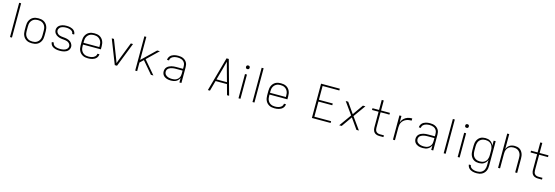

<svg xmlns="http://www.w3.org/2000/svg" viewBox="49 -2244 11502 3977"><g transform="rotate(15 5800.0 -256.0)"><path d="M129 0V-735H171V0Z M600 8Q571 8 542.5 3Q514 -2 488 -15.5Q462 -29 442 -50.5Q422 -72 409.5 -98Q397 -124 392 -152.5Q387 -181 387 -210V-310Q387 -339 392 -367.5Q397 -396 409.5 -422Q422 -448 442 -469.5Q462 -491 488 -504.5Q514 -518 542.5 -523Q571 -528 600 -528Q629 -528 657.5 -523Q686 -518 712 -504.5Q738 -491 758 -469.5Q778 -448 790.5 -422Q803 -396 808 -367.5Q813 -339 813 -310V-210Q813 -181 808 -152.5Q803 -124 790.5 -98Q778 -72 758 -50.5Q738 -29 712 -15.5Q686 -2 657.5 3Q629 8 600 8ZM600 -30Q623 -30 646.5 -34.5Q670 -39 690.5 -50.5Q711 -62 727 -79.5Q743 -97 753 -118.5Q763 -140 766.5 -163.5Q770 -187 770 -210V-310Q770 -333 766.5 -356.5Q763 -380 753 -401.5Q743 -423 727 -440.5Q711 -458 690.5 -469.5Q670 -481 646.5 -485.5Q623 -490 600 -490Q577 -490 553.5 -485.5Q530 -481 509.5 -469.5Q489 -458 473 -440.5Q457 -423 447 -401.5Q437 -380 433.5 -356.5Q430 -333 430 -310V-210Q430 -187 433.5 -163.5Q437 -140 447 -118.5Q457 -97 473 -79.5Q489 -62 509.5 -50.5Q530 -39 553.5 -34.5Q577 -30 600 -30Z M1199 8Q1176 8 1153.5 6Q1131 4 1109 -1.5Q1087 -7 1066.5 -17Q1046 -27 1029.5 -42Q1013 -57 1003 -78.5Q993 -100 993 -122V-125H1036V-124Q1036 -106 1044.5 -90.5Q1053 -75 1066.5 -64Q1080 -53 1096.5 -46.5Q1113 -40 1130 -36.5Q1147 -33 1164.5 -31.5Q1182 -30 1199 -30Q1217 -30 1235 -32Q1253 -34 1270.5 -38Q1288 -42 1304 -49.5Q1320 -57 1333.5 -69.5Q1347 -82 1355 -98.5Q1363 -115 1363 -133Q1363 -153 1353 -171.5Q1343 -190 1327 -203Q1311 -216 1291.5 -223Q1272 -230 1252 -233Q1232 -236 1211.5 -237.5Q1191 -239 1171 -241.5Q1151 -244 1131 -249Q1111 -254 1092.5 -262.5Q1074 -271 1057.5 -283Q1041 -295 1028.5 -311.5Q1016 -328 1009.5 -347.5Q1003 -367 1003 -388Q1003 -410 1011 -432Q1019 -454 1034.5 -470.5Q1050 -487 1070 -498.5Q1090 -510 1111.5 -516.5Q1133 -523 1155.5 -525.5Q1178 -528 1201 -528Q1223 -528 1245 -526Q1267 -524 1288.5 -518Q1310 -512 1330 -502Q1350 -492 1365.5 -476.5Q1381 -461 1390 -440.5Q1399 -420 1399 -398V-395H1356V-397Q1356 -413 1348.5 -428.5Q1341 -444 1328 -455Q1315 -466 1299.5 -472.5Q1284 -479 1267.5 -483Q1251 -487 1234.5 -488.5Q1218 -490 1201 -490Q1184 -490 1166.5 -488Q1149 -486 1132.5 -481.5Q1116 -477 1100 -469.5Q1084 -462 1072 -449.5Q1060 -437 1052.5 -421Q1045 -405 1045 -388Q1045 -367 1055 -348.5Q1065 -330 1080.5 -317Q1096 -304 1115.5 -297Q1135 -290 1155 -287Q1175 -284 1195.5 -282.5Q1216 -281 1236.5 -278.5Q1257 -276 1276.5 -271Q1296 -266 1315 -258Q1334 -250 1350.5 -237.5Q1367 -225 1379 -208.5Q1391 -192 1398 -172.5Q1405 -153 1405 -133Q1405 -109 1396 -87Q1387 -65 1371 -48Q1355 -31 1334.5 -20Q1314 -9 1291.5 -3Q1269 3 1245.5 5.5Q1222 8 1199 8Z M1801 8Q1772 8 1743 3Q1714 -2 1688.5 -15.5Q1663 -29 1642.5 -50Q1622 -71 1609.5 -97.5Q1597 -124 1592 -152.5Q1587 -181 1587 -210V-310Q1587 -339 1592 -367.5Q1597 -396 1609.5 -422Q1622 -448 1642 -469.5Q1662 -491 1688 -504.5Q1714 -518 1742.5 -523Q1771 -528 1800 -528Q1829 -528 1857.5 -523Q1886 -518 1912 -504.5Q1938 -491 1958 -469.5Q1978 -448 1990.5 -422Q2003 -396 2008 -367.5Q2013 -339 2013 -310V-241H1630V-210Q1630 -186 1633.5 -163Q1637 -140 1647 -118.5Q1657 -97 1673 -79.5Q1689 -62 1710 -50.5Q1731 -39 1754 -34.5Q1777 -30 1801 -30Q1819 -30 1837.5 -32Q1856 -34 1873.5 -38.5Q1891 -43 1907.5 -51Q1924 -59 1937.5 -71.5Q1951 -84 1959 -100.5Q1967 -117 1968 -135H2011Q2010 -112 2000.5 -89.5Q1991 -67 1975 -50Q1959 -33 1938 -21.5Q1917 -10 1894 -3.5Q1871 3 1847.5 5.5Q1824 8 1801 8ZM1630 -279H1970V-310Q1970 -333 1966.5 -356.5Q1963 -380 1953 -401.5Q1943 -423 1927 -440.5Q1911 -458 1890.5 -469.5Q1870 -481 1846.5 -485.5Q1823 -490 1800 -490Q1777 -490 1753.5 -485.5Q1730 -481 1709.5 -469.5Q1689 -458 1673 -440.5Q1657 -423 1647 -401.5Q1637 -380 1633.5 -356.5Q1630 -333 1630 -310Z M2376 0 2172 -520H2219L2354 -173Q2366 -143 2377.5 -112Q2389 -81 2400 -50Q2411 -81 2422.5 -112Q2434 -143 2446 -173L2581 -520H2628L2424 0Z M2814 0V-735H2856V-240L3146 -520H3204L2961 -285L3204 0H3151L2932 -257L2856 -184V0Z M3582 8Q3559 8 3536 5.5Q3513 3 3491 -4Q3469 -11 3449.5 -23.5Q3430 -36 3415.5 -53.5Q3401 -71 3394 -93.5Q3387 -116 3387 -139Q3387 -165 3396.5 -190.5Q3406 -216 3425 -234Q3444 -252 3467.5 -263.5Q3491 -275 3516.5 -281.5Q3542 -288 3568 -290Q3594 -292 3620 -292H3762V-340Q3762 -361 3758 -382Q3754 -403 3743.5 -421Q3733 -439 3716.5 -453Q3700 -467 3680.5 -475Q3661 -483 3640 -486.5Q3619 -490 3598 -490Q3580 -490 3562 -488Q3544 -486 3527 -481.5Q3510 -477 3493.5 -469Q3477 -461 3464 -448.5Q3451 -436 3443.5 -419.5Q3436 -403 3436 -385H3393Q3393 -408 3402 -430Q3411 -452 3426.5 -469.5Q3442 -487 3463 -498.5Q3484 -510 3506 -516.5Q3528 -523 3551.5 -525.5Q3575 -528 3598 -528Q3625 -528 3651.5 -524Q3678 -520 3702 -509.5Q3726 -499 3746.5 -481.5Q3767 -464 3780.5 -441.5Q3794 -419 3799.5 -392.5Q3805 -366 3805 -340V0H3762V-97Q3751 -71 3732.5 -50Q3714 -29 3689.5 -15.5Q3665 -2 3637.5 3Q3610 8 3582 8ZM3595 -30Q3617 -30 3639 -33.5Q3661 -37 3680.5 -46.5Q3700 -56 3716.5 -71Q3733 -86 3743.5 -105Q3754 -124 3758 -145.5Q3762 -167 3762 -189V-254H3620Q3600 -254 3579.5 -252.5Q3559 -251 3539 -246.5Q3519 -242 3499.5 -234.5Q3480 -227 3464 -214.5Q3448 -202 3439 -183Q3430 -164 3430 -143Q3430 -125 3436.5 -107Q3443 -89 3456 -75.5Q3469 -62 3486 -53Q3503 -44 3521 -39Q3539 -34 3557.5 -32Q3576 -30 3595 -30Z M4372 0 4576 -735H4624L4828 0H4783L4722 -222H4478L4417 0ZM4712 -260 4648 -490Q4636 -535 4624 -580Q4612 -625 4600 -670Q4588 -625 4576 -580Q4564 -535 4552 -490L4488 -260Z M5029 0V-520H5071V0ZM5050 -631Q5042 -631 5034.5 -633Q5027 -635 5021 -641Q5015 -647 5013 -654.5Q5011 -662 5011 -670Q5011 -678 5013 -685.5Q5015 -693 5021 -699Q5027 -705 5034.5 -707Q5042 -709 5050 -709Q5058 -709 5065.5 -707Q5073 -705 5079 -699Q5085 -693 5087 -685.5Q5089 -678 5089 -670Q5089 -662 5087 -654.5Q5085 -647 5079 -641Q5073 -635 5065.5 -633Q5058 -631 5050 -631Z M5329 0V-735H5371V0Z M5801 8Q5772 8 5743 3Q5714 -2 5688.5 -15.5Q5663 -29 5642.5 -50Q5622 -71 5609.5 -97.5Q5597 -124 5592 -152.5Q5587 -181 5587 -210V-310Q5587 -339 5592 -367.5Q5597 -396 5609.5 -422Q5622 -448 5642 -469.5Q5662 -491 5688 -504.5Q5714 -518 5742.5 -523Q5771 -528 5800 -528Q5829 -528 5857.5 -523Q5886 -518 5912 -504.5Q5938 -491 5958 -469.5Q5978 -448 5990.5 -422Q6003 -396 6008 -367.5Q6013 -339 6013 -310V-241H5630V-210Q5630 -186 5633.5 -163Q5637 -140 5647 -118.5Q5657 -97 5673 -79.5Q5689 -62 5710 -50.5Q5731 -39 5754 -34.5Q5777 -30 5801 -30Q5819 -30 5837.5 -32Q5856 -34 5873.5 -38.5Q5891 -43 5907.5 -51Q5924 -59 5937.5 -71.5Q5951 -84 5959 -100.5Q5967 -117 5968 -135H6011Q6010 -112 6000.5 -89.5Q5991 -67 5975 -50Q5959 -33 5938 -21.5Q5917 -10 5894 -3.5Q5871 3 5847.5 5.5Q5824 8 5801 8ZM5630 -279H5970V-310Q5970 -333 5966.5 -356.5Q5963 -380 5953 -401.5Q5943 -423 5927 -440.5Q5911 -458 5890.5 -469.5Q5870 -481 5846.5 -485.5Q5823 -490 5800 -490Q5777 -490 5753.5 -485.5Q5730 -481 5709.5 -469.5Q5689 -458 5673 -440.5Q5657 -423 5647 -401.5Q5637 -380 5633.5 -356.5Q5630 -333 5630 -310Z M6603 0V-735H7005V-697H6646V-401H6943V-363H6646V-38H7005V0Z M7189 0 7375 -260 7189 -520H7242L7400 -295L7558 -520H7611L7425 -260L7611 0H7558L7400 -225L7242 0Z M8137 0H8050Q8030 0 8010.5 -3.5Q7991 -7 7973.5 -15.5Q7956 -24 7942 -38Q7928 -52 7919.5 -69.5Q7911 -87 7907.5 -106.5Q7904 -126 7904 -146V-482H7763V-520H7904V-735H7947V-520H8137V-482H7947V-146Q7947 -124 7952.5 -103.5Q7958 -83 7972.5 -67.5Q7987 -52 8008 -45Q8029 -38 8050 -38H8137Z M8341 0V-520H8384V-383Q8392 -406 8405 -427Q8418 -448 8435.5 -465Q8453 -482 8474 -494.5Q8495 -507 8518 -515Q8541 -523 8565.5 -525.5Q8590 -528 8614 -528V-482Q8585 -482 8555.5 -477.5Q8526 -473 8499 -462Q8472 -451 8449 -432Q8426 -413 8411 -388Q8396 -363 8390 -334Q8384 -305 8384 -276V0Z M8982 8Q8959 8 8936 5.5Q8913 3 8891 -4Q8869 -11 8849.5 -23.5Q8830 -36 8815.5 -53.5Q8801 -71 8794 -93.5Q8787 -116 8787 -139Q8787 -165 8796.5 -190.5Q8806 -216 8825 -234Q8844 -252 8867.5 -263.5Q8891 -275 8916.5 -281.5Q8942 -288 8968 -290Q8994 -292 9020 -292H9162V-340Q9162 -361 9158 -382Q9154 -403 9143.5 -421Q9133 -439 9116.5 -453Q9100 -467 9080.5 -475Q9061 -483 9040 -486.5Q9019 -490 8998 -490Q8980 -490 8962 -488Q8944 -486 8927 -481.5Q8910 -477 8893.5 -469Q8877 -461 8864 -448.5Q8851 -436 8843.5 -419.5Q8836 -403 8836 -385H8793Q8793 -408 8802 -430Q8811 -452 8826.5 -469.5Q8842 -487 8863 -498.5Q8884 -510 8906 -516.5Q8928 -523 8951.5 -525.5Q8975 -528 8998 -528Q9025 -528 9051.5 -524Q9078 -520 9102 -509.5Q9126 -499 9146.5 -481.5Q9167 -464 9180.5 -441.5Q9194 -419 9199.5 -392.5Q9205 -366 9205 -340V0H9162V-97Q9151 -71 9132.5 -50Q9114 -29 9089.5 -15.5Q9065 -2 9037.5 3Q9010 8 8982 8ZM8995 -30Q9017 -30 9039 -33.5Q9061 -37 9080.5 -46.5Q9100 -56 9116.5 -71Q9133 -86 9143.5 -105Q9154 -124 9158 -145.5Q9162 -167 9162 -189V-254H9020Q9000 -254 8979.5 -252.5Q8959 -251 8939 -246.5Q8919 -242 8899.5 -234.5Q8880 -227 8864 -214.5Q8848 -202 8839 -183Q8830 -164 8830 -143Q8830 -125 8836.5 -107Q8843 -89 8856 -75.5Q8869 -62 8886 -53Q8903 -44 8921 -39Q8939 -34 8957.5 -32Q8976 -30 8995 -30Z M9429 0V-735H9471V0Z M9729 0V-520H9771V0ZM9750 -631Q9742 -631 9734.5 -633Q9727 -635 9721 -641Q9715 -647 9713 -654.5Q9711 -662 9711 -670Q9711 -678 9713 -685.5Q9715 -693 9721 -699Q9727 -705 9734.5 -707Q9742 -709 9750 -709Q9758 -709 9765.5 -707Q9773 -705 9779 -699Q9785 -693 9787 -685.5Q9789 -678 9789 -670Q9789 -662 9787 -654.5Q9785 -647 9779 -641Q9773 -635 9765.5 -633Q9758 -631 9750 -631Z M10197 223Q10174 223 10151.5 221Q10129 219 10107.5 213Q10086 207 10066 196.5Q10046 186 10030 170Q10014 154 10004.5 133Q9995 112 9993 90H10036Q10037 107 10045.5 122.5Q10054 138 10067 149Q10080 160 10096 167Q10112 174 10128.5 178Q10145 182 10162 183.5Q10179 185 10197 185Q10220 185 10243 180Q10266 175 10286 163.5Q10306 152 10321.5 134.5Q10337 117 10346 95.5Q10355 74 10358.5 51Q10362 28 10362 5V-108Q10352 -81 10334 -58Q10316 -35 10292 -19.5Q10268 -4 10240 2Q10212 8 10183 8Q10155 8 10127.5 2Q10100 -4 10076.5 -18Q10053 -32 10035 -54Q10017 -76 10006 -101.5Q9995 -127 9991 -154.5Q9987 -182 9987 -210V-310Q9987 -338 9991 -365.5Q9995 -393 10006 -418.5Q10017 -444 10035 -466Q10053 -488 10076.5 -502Q10100 -516 10127.5 -522Q10155 -528 10183 -528Q10212 -528 10240 -522Q10268 -516 10292 -500.5Q10316 -485 10334 -462Q10352 -439 10362 -412V-520H10405V5Q10405 34 10400.5 62Q10396 90 10384 116Q10372 142 10352 163.5Q10332 185 10307 198.5Q10282 212 10253.5 217.5Q10225 223 10197 223ZM10196 -30Q10219 -30 10242 -35Q10265 -40 10285.5 -51.5Q10306 -63 10321.5 -80.5Q10337 -98 10346 -119.5Q10355 -141 10358.5 -164Q10362 -187 10362 -210V-310Q10362 -333 10358.5 -356Q10355 -379 10346 -400.5Q10337 -422 10321.5 -439.5Q10306 -457 10285.5 -468.5Q10265 -480 10242 -485Q10219 -490 10196 -490Q10173 -490 10150 -485Q10127 -480 10106.5 -468.5Q10086 -457 10070.5 -439.5Q10055 -422 10046 -400.5Q10037 -379 10033.5 -356Q10030 -333 10030 -310V-210Q10030 -187 10033.5 -164Q10037 -141 10046 -119.5Q10055 -98 10070.5 -80.5Q10086 -63 10106.5 -51.5Q10127 -40 10150 -35Q10173 -30 10196 -30Z M10595 0V-735H10638V-413Q10648 -440 10665 -462.5Q10682 -485 10705.5 -500Q10729 -515 10757 -521.5Q10785 -528 10813 -528Q10841 -528 10868 -522Q10895 -516 10918.5 -501.5Q10942 -487 10959 -465Q10976 -443 10986.5 -417.5Q10997 -392 11001 -365Q11005 -338 11005 -310V0H10962V-310Q10962 -333 10959 -356Q10956 -379 10947 -400Q10938 -421 10923 -439Q10908 -457 10888 -468.5Q10868 -480 10845.5 -485Q10823 -490 10800 -490Q10777 -490 10754.5 -485Q10732 -480 10712 -468.5Q10692 -457 10677 -439Q10662 -421 10653 -400Q10644 -379 10641 -356Q10638 -333 10638 -310V0Z M11537 0H11450Q11430 0 11410.5 -3.5Q11391 -7 11373.5 -15.5Q11356 -24 11342 -38Q11328 -52 11319.5 -69.5Q11311 -87 11307.5 -106.5Q11304 -126 11304 -146V-482H11163V-520H11304V-735H11347V-520H11537V-482H11347V-146Q11347 -124 11352.5 -103.5Q11358 -83 11372.5 -67.5Q11387 -52 11408 -45Q11429 -38 11450 -38H11537Z"/></g></svg>

Font: Iosevka Aile Extralight
Style: Regular
Weight: 200
Designer: Belleve Invis
Foundry: Belleve Invis
Version: Version 31.1.0; ttfautohint (v1.8.4)